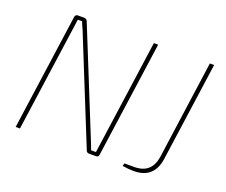

<svg xmlns="http://www.w3.org/2000/svg" viewBox="-114 -867 1238 1051"><g transform="rotate(20 505.0 -342.0)"><path d="M967 -690 886 -114Q869 7 749 6Q721 6 685 0L690 -16H747Q847 -16 862 -117L942 -690ZM641 -690 546 -14Q545 0 530 0H489Q476 0 472 -12L234 -601Q230 -613 220 -634.5Q210 -656 206 -668H181Q179 -655 175.5 -629Q172 -603 170 -590L87 0H62L157 -676Q160 -690 173 -690H211Q224 -690 229 -678L462 -102Q468 -88 478.5 -61Q489 -34 494 -21H522L534 -106L616 -690Z"/></g></svg>

Font: Ezarion Thin
Style: Italic
Weight: 250
Italic angle: -8°
Designer: Natanael Gama
Version: Version 1.001;PS 001.001;hotconv 1.0.70;makeotf.lib2.5.58329